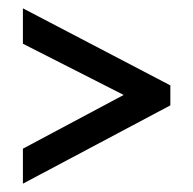

<svg xmlns="http://www.w3.org/2000/svg" viewBox="-20 -520 464 461"><path d="M35 -79V-163L277 -292L35 -415V-500L389 -315V-267Z"/></svg>

Font: Stick No Bills Medium
Style: Regular
Weight: 500
Version: Version 2.000